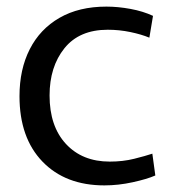

<svg xmlns="http://www.w3.org/2000/svg" viewBox="-20 -550 521 581"><path d="M296 11Q178 11 108.5 -61Q39 -133 39 -259Q39 -340 70 -401Q101 -462 160 -496Q219 -530 302 -530Q337 -530 375 -523Q413 -516 443 -502L432 -436Q408 -446 374.5 -453Q341 -460 306 -460Q220 -460 175 -404Q130 -348 130 -261Q130 -168 179.5 -114.5Q229 -61 312 -61Q352 -61 386 -69.5Q420 -78 441 -85L450 -19Q425 -8 381.5 1.5Q338 11 296 11Z"/></svg>

Font: Murecho
Style: Regular
Weight: 400
Designer: Neil Summerour
Foundry: Positype
Version: Version 1.010; ttfautohint (v1.8.3)